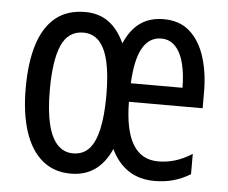

<svg xmlns="http://www.w3.org/2000/svg" viewBox="-45 -598 784 659"><g transform="rotate(5 347.5 -268.5)"><path d="M493 -546Q549 -546 584 -514.5Q619 -483 636 -429Q653 -375 653 -309V-253H399Q400 -155 429.5 -106.5Q459 -58 517 -58Q546 -58 574.5 -66.5Q603 -75 633 -94V-24Q605 -7 575 1.5Q545 10 510 10Q458 10 420.5 -14.5Q383 -39 360 -87Q339 -39 304.5 -14.5Q270 10 221 10Q163 10 123 -23.5Q83 -57 62.5 -119.5Q42 -182 42 -269Q42 -359 62 -421Q82 -483 122 -515Q162 -547 223 -547Q270 -547 303.5 -523Q337 -499 359 -451Q373 -483 392 -504Q411 -525 436.5 -535.5Q462 -546 493 -546ZM223 -476Q171 -476 148 -424.5Q125 -373 125 -269Q125 -200 136 -153.5Q147 -107 169 -83.5Q191 -60 223 -60Q257 -60 278 -82.5Q299 -105 309.5 -151.5Q320 -198 320 -269Q320 -338 309.5 -384Q299 -430 277.5 -453Q256 -476 223 -476ZM491 -479Q450 -479 427 -439.5Q404 -400 400 -317H578Q578 -362 569 -399Q560 -436 540.5 -457.5Q521 -479 491 -479Z"/></g></svg>

Font: Noto Sans Thai ExtraCondensed
Style: Regular
Weight: 400
Width: 2
Designer: Monotype Design Team
Foundry: Monotype Imaging Inc.
Version: Version 2.002